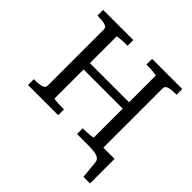

<svg xmlns="http://www.w3.org/2000/svg" viewBox="-215 -911 1283 1283"><g transform="rotate(45 426.5 -269.0)"><path d="M216 -396H638V-336H216ZM53 0V-55H64Q101 -55 125 -62Q149 -69 149 -91V-620Q149 -642 125 -649Q101 -656 64 -656H53V-710H338V-656H329Q315 -656 299.5 -655.5Q284 -655 271 -653.5Q258 -652 250 -650.5Q242 -649 242 -646V-64Q242 -61 250 -59.5Q258 -58 271 -56.5Q284 -55 299.5 -55Q315 -55 329 -55H338V0ZM516 0V-54H525Q539 -54 554.5 -55Q570 -56 583 -57Q596 -58 604 -59.5Q612 -61 612 -64V-646Q612 -649 604 -650.5Q596 -652 583 -653.5Q570 -655 554.5 -655.5Q539 -656 525 -656H516V-710H801V-656H790Q753 -656 729 -649Q705 -642 705 -620V0ZM621 0H601V-60H811V172H749L737 51Q736 31 724 20Q712 9 687 4.5Q662 0 621 0Z"/></g></svg>

Font: Roboto Serif
Style: Regular
Weight: 400
Designer: Greg Gazdowicz
Foundry: Commercial Type
Version: Version 1.008